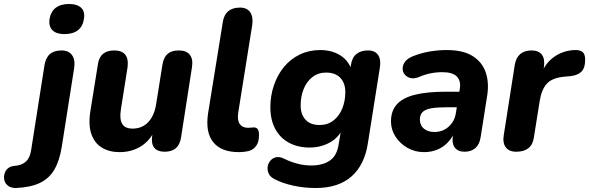

<svg xmlns="http://www.w3.org/2000/svg" viewBox="-132 -752 2955 963"><path d="M-53 191Q-76 191 -90.5 180.5Q-105 170 -109.5 154.5Q-114 139 -110 122Q-106 105 -93.5 93.5Q-81 82 -60 80Q-25 78 -3.5 59.5Q18 41 24 2L91 -424Q97 -462 118 -480.5Q139 -499 177 -499Q212 -499 229 -476Q246 -453 240 -411L178 -17Q167 53 141 98Q115 143 68 165.5Q21 188 -53 191ZM191 -581Q151 -581 131.5 -600Q112 -619 116 -654Q122 -693 147 -712.5Q172 -732 215 -732Q255 -732 275 -713Q295 -694 289 -658Q284 -620 259 -600.5Q234 -581 191 -581Z M468 11Q416 11 379 -11.5Q342 -34 326 -80.5Q310 -127 322 -199L359 -429Q364 -465 385 -482Q406 -499 441 -499Q479 -499 496 -478Q513 -457 508 -416L474 -201Q467 -154 481 -130.5Q495 -107 533 -107Q581 -107 611.5 -139.5Q642 -172 651 -229L683 -429Q689 -465 709 -482Q729 -499 764 -499Q803 -499 820 -477.5Q837 -456 831 -416L776 -62Q765 9 694 9Q659 9 642.5 -10Q626 -29 631 -69L640 -132L643 -96Q617 -43 571.5 -16Q526 11 468 11Z M1066 11Q977 11 937 -39.5Q897 -90 912 -186L985 -638Q990 -676 1012 -695Q1034 -714 1072 -714Q1107 -714 1123 -690.5Q1139 -667 1133 -626L1063 -188Q1057 -149 1070.5 -130Q1084 -111 1112 -111Q1122 -111 1128.5 -112Q1135 -113 1141 -113Q1153 -113 1160 -105Q1167 -97 1167 -74Q1167 -39 1153 -20.5Q1139 -2 1120 4Q1111 7 1095.5 9Q1080 11 1066 11Z M1451 191Q1393 191 1338.5 179Q1284 167 1244 146Q1223 135 1215.5 118Q1208 101 1210.5 84Q1213 67 1224.5 53.5Q1236 40 1253.5 36.5Q1271 33 1293 44Q1323 59 1358 68.5Q1393 78 1429 78Q1486 78 1521.5 54Q1557 30 1566 -25L1580 -108L1588 -107Q1565 -60 1520 -36Q1475 -12 1421 -12Q1362 -12 1317.5 -36Q1273 -60 1248.5 -105.5Q1224 -151 1224 -214Q1224 -272 1242 -324.5Q1260 -377 1292.5 -416.5Q1325 -456 1371.5 -478.5Q1418 -501 1474 -501Q1531 -501 1573 -475.5Q1615 -450 1632 -401L1619 -364L1628 -426Q1634 -464 1656 -481.5Q1678 -499 1714 -499Q1749 -499 1764.5 -476Q1780 -453 1773 -411L1713 -33Q1697 74 1631.5 132.5Q1566 191 1451 191ZM1471 -125Q1512 -125 1541 -148Q1570 -171 1585 -208.5Q1600 -246 1600 -290Q1600 -335 1575 -361.5Q1550 -388 1504 -388Q1464 -388 1435 -365.5Q1406 -343 1391 -305.5Q1376 -268 1376 -223Q1376 -178 1400.5 -151.5Q1425 -125 1471 -125Z M1995 11Q1949 11 1911.5 -10.5Q1874 -32 1851.5 -67Q1829 -102 1829 -143Q1829 -195 1858 -228Q1887 -261 1948 -276.5Q2009 -292 2104 -292H2183L2171 -214H2107Q2058 -214 2029 -208.5Q2000 -203 1987 -189.5Q1974 -176 1974 -153Q1974 -123 1994.5 -106.5Q2015 -90 2046 -90Q2075 -90 2097.5 -102Q2120 -114 2135.5 -136Q2151 -158 2155 -188L2174 -305Q2181 -346 2159.5 -368Q2138 -390 2087 -390Q2056 -390 2026.5 -384Q1997 -378 1965 -364Q1942 -356 1925 -361Q1908 -366 1897.5 -379Q1887 -392 1887.5 -409.5Q1888 -427 1900 -443Q1912 -459 1939 -470Q1982 -487 2025 -494Q2068 -501 2108 -501Q2192 -501 2240 -470Q2288 -439 2305 -386.5Q2322 -334 2311 -269L2279 -66Q2274 -29 2253 -10Q2232 9 2198 9Q2165 9 2149 -12Q2133 -33 2140 -74L2148 -127L2153 -100Q2138 -62 2113.5 -37Q2089 -12 2059 -0.5Q2029 11 1995 11Z M2458 9Q2421 9 2404.5 -13.5Q2388 -36 2395 -76L2450 -427Q2456 -463 2477.5 -481Q2499 -499 2534 -499Q2570 -499 2586 -477.5Q2602 -456 2596 -415L2588 -371H2579Q2598 -430 2643.5 -464Q2689 -498 2749 -501Q2779 -502 2791 -490.5Q2803 -479 2803 -452Q2803 -412 2784.5 -393Q2766 -374 2728 -370L2695 -367Q2636 -361 2610 -331.5Q2584 -302 2575 -246L2546 -64Q2541 -27 2518.5 -9Q2496 9 2458 9Z"/></svg>

Font: Nunito ExtraLight ExtraBold
Style: Italic
Weight: 800
Italic angle: -9°
Version: Version 3.602